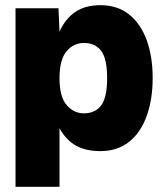

<svg xmlns="http://www.w3.org/2000/svg" viewBox="-20 -572 640 742"><path d="M40 150V-540H206L210 -450Q232 -499 270.5 -525.5Q309 -552 368 -552Q434 -552 479 -516Q524 -480 547 -416.5Q570 -353 570 -270Q570 -188 547 -124Q524 -60 479 -24Q434 12 368 12Q312 12 274 -9Q236 -30 210 -76V150ZM304 -134Q348 -134 371 -164.5Q394 -195 394 -270Q394 -345 371 -375.5Q348 -406 304 -406Q265 -406 237.5 -374Q210 -342 210 -270Q210 -198 237.5 -166Q265 -134 304 -134Z"/></svg>

Font: Geist Mono UltraBlack
Style: Regular
Weight: 900
Monospace: yes
Designer: Basement.studio, Andrés Briganti, Mateo Zaragoza
Foundry: Basement.studio, Vercel, Andrés Briganti, Guido Ferreyra, Mateo Zaragoza
Version: Version 1.400; ttfautohint (v1.8.4.7-5d5b)